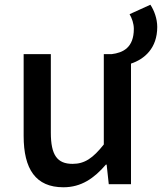

<svg xmlns="http://www.w3.org/2000/svg" viewBox="-20 -779 685 812"><path d="M528 -719C538 -702 546 -679 546 -657C546 -578 501 -556 452 -550H419V-168C373 -110 338 -86 287 -86C222 -86 195 -123 195 -218V-550H80V-204C80 -64 131 13 248 13C324 13 378 -25 428 -83H431L440 0H534V-510C591 -529 645 -575 645 -665C645 -700 632 -735 616 -759Z"/></svg>

Font: Source Han Sans KR Medium
Style: Regular
Weight: 500
Designer: Ryoko NISHIZUKA (kana & ideographs); Paul D. Hunt (Latin, Greek & Cyrillic); Wenlong ZHANG (bopomofo); Sandoll Communica
Foundry: Adobe Systems Incorporated
Version: Version 1.001;PS 1.001;hotconv 1.0.78;makeotf.lib2.5.61930